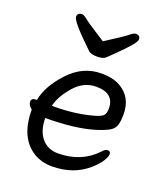

<svg xmlns="http://www.w3.org/2000/svg" viewBox="-139 -831 821 950"><g transform="rotate(20 271.5 -355.5)"><path d="M155.3 -257.8Q266.1 -257.8 360.4 -284.2Q394 -293.9 403.6 -305.4Q413.1 -316.9 413.1 -340.8Q413.1 -421.9 318.4 -421.9Q252 -421.9 203.6 -366Q155.3 -310.1 143.1 -257.8ZM244.1 23.9Q190.9 23.9 147.9 -2Q56.2 -59.1 56.2 -206.1Q35.2 -222.2 35.2 -241Q35.2 -259.8 60.1 -259.8H64Q78.1 -336.9 150.6 -414.6Q223.1 -492.2 319.3 -492.2Q383.3 -492.2 421.4 -469.2Q491.2 -428.2 491.2 -339.8Q491.2 -305.2 485.1 -283.7Q479 -262.2 458 -249Q437 -235.8 391.1 -221.2Q290 -189.9 133.3 -189.9Q133.3 -123 165.3 -85Q197.3 -46.9 251 -46.9Q374 -46.9 451.2 -128.9Q465.3 -146 478 -146Q494.1 -146 494.1 -129.9Q494.1 -117.2 479.2 -93Q464.4 -68.8 433.1 -42Q358.4 23.9 244.1 23.9ZM271 -563Q239.3 -563 226.1 -573.2Q105 -688 105 -712.9Q105 -734.9 129.4 -734.9Q139.2 -734.9 155.3 -721.4Q171.4 -708 205.3 -686.5Q239.3 -665 271 -644Q303.2 -665 336.7 -686.5Q370.1 -708 386.2 -721.4Q402.3 -734.9 412.1 -734.9Q436 -734.9 436 -712.9Q436 -692.9 348.1 -607.9Q328.1 -588.9 315.2 -575.9Q302.2 -563 271 -563Z"/></g></svg>

Font: LXGW WenKai GB Screen
Style: Regular
Weight: 400
Designer: LXGW / Fontworks Inc.
Foundry: LXGW / Fontworks Inc.
Version: Version 1.321;February 19, 2024;FontCreator 14.0.0.2901 64-b